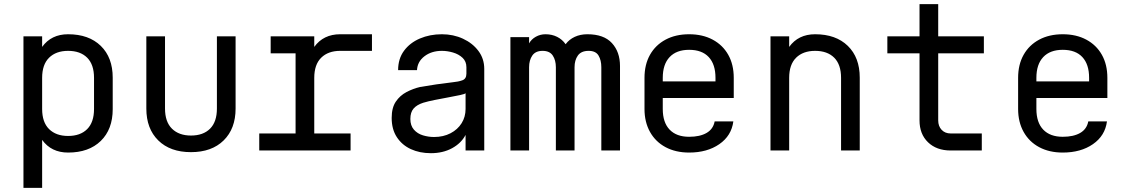

<svg xmlns="http://www.w3.org/2000/svg" viewBox="-20 -725 5440 925"><path d="M93 -550H183V-499Q227 -560 308 -560Q408 -560 465.5 -504Q523 -448 523 -351V-199Q523 -102 465.5 -46Q408 10 308 10Q227 10 183 -51V180H93ZM308 -480Q250 -480 216.5 -447Q183 -414 183 -350V-200Q183 -136 216.5 -103Q250 -70 308 -70Q367 -70 400 -103Q433 -136 433 -200V-350Q433 -414 400 -447Q367 -480 308 -480Z M900 8Q800 8 742.5 -48.5Q685 -105 685 -202V-550H775V-202Q775 -138 808.5 -105Q842 -72 900 -72Q959 -72 992 -105Q1025 -138 1025 -202V-550H1115V-202Q1115 -105 1057.5 -48.5Q1000 8 900 8Z M1229 0V-82H1404V-468H1284V-550H1494V-499Q1538 -560 1619 -560H1772V-480H1619Q1561 -480 1527.5 -447Q1494 -414 1494 -350V-82H1669V0Z M2056 13Q2002 13 1959.5 -6.5Q1917 -26 1892 -64Q1867 -102 1867 -157Q1867 -206 1887 -235.5Q1907 -265 1938.5 -281.5Q1970 -298 2004 -306Q2038 -312 2082.5 -318.5Q2127 -325 2163 -329Q2187 -331 2207 -338Q2227 -345 2227 -370V-401Q2227 -429 2208.5 -446.5Q2190 -464 2162.5 -472Q2135 -480 2109 -480Q2059 -480 2025 -454Q1991 -428 1989 -387H1898Q1898 -442 1926.5 -480.5Q1955 -519 2003 -539.5Q2051 -560 2109 -560Q2164 -560 2210.5 -538.5Q2257 -517 2285 -479.5Q2313 -442 2313 -393V0H2223V-75Q2202 -35 2158 -11Q2114 13 2056 13ZM2071 -65Q2116 -65 2150.5 -83Q2185 -101 2204 -131.5Q2223 -162 2223 -200V-276Q2220 -272 2196.5 -267Q2173 -262 2140.5 -256Q2108 -250 2075 -243.5Q2042 -237 2019 -230Q1988 -220 1972.5 -202Q1957 -184 1957 -152Q1957 -120 1974 -100.5Q1991 -81 2017.5 -73Q2044 -65 2071 -65Z M2439 0V-546H2529V-516Q2540 -536 2561.5 -548Q2583 -560 2608 -560Q2639 -560 2664 -547.5Q2689 -535 2705 -512Q2722 -535 2749 -547.5Q2776 -560 2810 -560Q2889 -560 2928 -517.5Q2967 -475 2967 -407V0H2877V-401Q2877 -435 2863.5 -457.5Q2850 -480 2816 -480Q2780 -480 2764 -457.5Q2748 -435 2748 -401V0H2658V-401Q2658 -435 2643 -457.5Q2628 -480 2594 -480Q2560 -480 2544.5 -457.5Q2529 -435 2529 -401V0Z M3300 10Q3235 10 3186.5 -16Q3138 -42 3111.5 -89.5Q3085 -137 3085 -200V-350Q3085 -414 3111.5 -461Q3138 -508 3186.5 -534Q3235 -560 3300 -560Q3365 -560 3413.5 -534Q3462 -508 3488.5 -461Q3515 -414 3515 -350V-253H3173V-200Q3173 -135 3206 -100.5Q3239 -66 3300 -66Q3352 -66 3384 -84.5Q3416 -103 3423 -140H3513Q3504 -71 3445.5 -30.5Q3387 10 3300 10ZM3173 -333H3427V-350Q3427 -415 3394.5 -450Q3362 -485 3300 -485Q3239 -485 3206 -450Q3173 -415 3173 -350Z M3692 0V-550H3782V-499Q3826 -560 3907 -560Q4007 -560 4064.5 -504Q4122 -448 4122 -351V0H4032V-350Q4032 -414 3999 -447Q3966 -480 3907 -480Q3849 -480 3815.5 -447Q3782 -414 3782 -350V0Z M4560 0Q4492 0 4451 -39.5Q4410 -79 4410 -145V-468H4255V-550H4410V-705H4500V-550H4720V-468H4500V-145Q4500 -117 4516.5 -99.5Q4533 -82 4560 -82H4710V0Z M5100 10Q5035 10 4986.5 -16Q4938 -42 4911.5 -89.5Q4885 -137 4885 -200V-350Q4885 -414 4911.5 -461Q4938 -508 4986.5 -534Q5035 -560 5100 -560Q5165 -560 5213.5 -534Q5262 -508 5288.5 -461Q5315 -414 5315 -350V-253H4973V-200Q4973 -135 5006 -100.5Q5039 -66 5100 -66Q5152 -66 5184 -84.5Q5216 -103 5223 -140H5313Q5304 -71 5245.5 -30.5Q5187 10 5100 10ZM4973 -333H5227V-350Q5227 -415 5194.5 -450Q5162 -485 5100 -485Q5039 -485 5006 -450Q4973 -415 4973 -350Z"/></svg>

Font: Tiny
Style: Regular
Weight: 400
Designer: Philipp Nurullin, Konstantin Bulenkov
Foundry: JetBrains
Version: Version 2.251; ttfautohint (v1.8.4.7-5d5b)